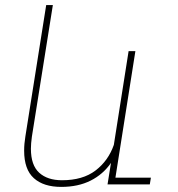

<svg xmlns="http://www.w3.org/2000/svg" viewBox="-20 -731 705 761"><path d="M578.1 -26.9 573.7 0H406.2L419.9 -85.4Q388.7 -40 339.1 -15.1Q289.6 9.8 222.7 9.8Q152.8 9.8 114.3 -24.7Q75.7 -59.1 75.7 -133.8Q75.7 -161.1 80.6 -190.4L163.1 -710.9H189.5L106.4 -189.5Q102.5 -161.1 102.5 -141.6Q102.5 -76.2 135.3 -46.4Q168 -16.6 225.6 -16.6Q308.1 -16.6 358.6 -55.2Q409.2 -93.8 431.2 -156.7L489.7 -528.3H516.6L437.5 -26.9Z"/></svg>

Font: Mardoto Thin
Style: Italic
Weight: 250
Italic angle: -12°
Designer: Christian Robertson, Vahan Hovhannisyan
Foundry: Google
Version: Version 1.000